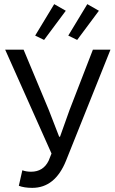

<svg xmlns="http://www.w3.org/2000/svg" viewBox="-20 -896 554 928"><path d="M136 12Q97 12 71 2L88 -73Q107 -66 130 -66Q189 -66 215 -119L229 -154L5 -656H94L216 -364L266 -235H270L316 -364L429 -656H514L299 -119Q246 12 136 12ZM150 -724 242 -876 298 -844 193 -703ZM310 -724 402 -876 458 -844 353 -703Z"/></svg>

Font: Toshiba Sans
Style: Regular
Weight: 400
Designer: Paul D. Hunt
Foundry: Toshiba Corporation
Version: Version 2.020;PS 2.0;hotconv 1.0.86;makeotf.lib2.5.63406